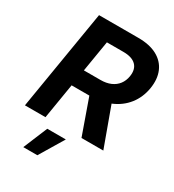

<svg xmlns="http://www.w3.org/2000/svg" viewBox="-224 -854 1101 1213"><g transform="rotate(30 326.5 -247.5)"><path d="M15.6 0 136.2 -727.5H423.3Q505.9 -727.5 560.1 -698.2Q614.3 -668.9 637.2 -615.5Q660.2 -562 648.4 -489.7Q636.2 -418 595 -365.5Q553.7 -313 488.5 -284.9Q423.3 -256.8 339.4 -256.8H147.5L167 -377.4H348.6Q391.1 -377.4 422.6 -391.1Q454.1 -404.8 473.4 -430.2Q492.7 -455.6 498.5 -490.7Q507.3 -544.9 478 -574.2Q448.7 -603.5 385.7 -603.5H265.1L165.5 0ZM428.2 0 311.5 -329.6H467.3L587.4 0ZM138.7 233.9 211.9 57.6H347.2L241.2 233.9Z"/></g></svg>

Font: Inter 24pt
Style: Bold Italic
Weight: 700
Italic angle: -9.3988°
Version: Version 4.001;git-66647c0bb